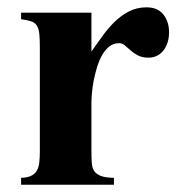

<svg xmlns="http://www.w3.org/2000/svg" viewBox="-20 -509 502 529"><path d="M445.8 -419.9Q445.8 -449.2 430.2 -469Q414.6 -488.8 383.8 -488.8Q356.9 -488.8 335.2 -477.5Q313.5 -466.3 295.4 -448.5Q277.3 -430.7 262 -409.2Q246.6 -387.7 231.9 -367.2V-474.1H38.1V-456.1Q55.7 -453.6 65.9 -450.2Q76.2 -446.8 81.5 -438.5Q86.9 -430.2 88.4 -415.5Q89.8 -400.9 89.8 -377V-92.8Q89.8 -73.7 88.1 -60.1Q86.4 -46.4 80.8 -37.6Q75.2 -28.8 64.9 -24.2Q54.7 -19.5 38.1 -19V0H293.9V-19Q270.5 -19.5 258.1 -24.2Q245.6 -28.8 239.7 -37.6Q233.9 -46.4 232.9 -60.1Q231.9 -73.7 231.9 -92.8V-226.1Q231.9 -235.4 233.2 -251.2Q234.4 -267.1 237.8 -285.2Q241.2 -303.2 246.8 -322Q252.4 -340.8 260.7 -356Q269 -371.1 280.8 -380.6Q292.5 -390.1 308.1 -390.1Q316.9 -390.1 324.2 -383.8Q331.5 -377.4 339.8 -370.1Q348.1 -362.8 359.9 -356.4Q371.6 -350.1 389.2 -350.1Q402.3 -350.1 412.8 -355.5Q423.3 -360.8 430.7 -370.4Q438 -379.9 441.9 -392.6Q445.8 -405.3 445.8 -419.9Z"/></svg>

Font: Galatia SIL
Style: Bold
Weight: 700
Designer: Development by SIL's NRSI team
Version: Version 2.1